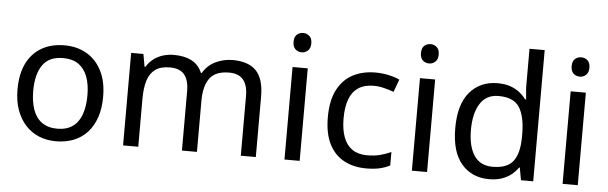

<svg xmlns="http://www.w3.org/2000/svg" viewBox="-49 -929 3506 1108"><g transform="rotate(5 1704.5 -375.0)"><path d="M551 -269Q551 -202 533.5 -150.5Q516 -99 483.5 -63Q451 -27 404.5 -8.5Q358 10 301 10Q248 10 203 -8.5Q158 -27 125 -63Q92 -99 73.5 -150.5Q55 -202 55 -269Q55 -358 85 -419.5Q115 -481 171 -513.5Q227 -546 304 -546Q377 -546 432.5 -513.5Q488 -481 519.5 -419.5Q551 -358 551 -269ZM146 -269Q146 -206 162.5 -159.5Q179 -113 214 -88Q249 -63 303 -63Q357 -63 392 -88Q427 -113 443.5 -159.5Q460 -206 460 -269Q460 -333 443 -378Q426 -423 391.5 -447.5Q357 -472 302 -472Q220 -472 183 -418Q146 -364 146 -269Z M1278 -546Q1369 -546 1414 -499.5Q1459 -453 1459 -349V0H1372V-345Q1372 -408 1345.5 -440Q1319 -472 1263 -472Q1185 -472 1151.5 -427Q1118 -382 1118 -296V0H1031V-345Q1031 -387 1019 -415.5Q1007 -444 983 -458Q959 -472 921 -472Q867 -472 836 -449.5Q805 -427 791.5 -384Q778 -341 778 -278V0H690V-536H761L774 -463H779Q796 -491 820.5 -509.5Q845 -528 875 -537Q905 -546 937 -546Q999 -546 1040.5 -524Q1082 -502 1101 -456H1106Q1133 -502 1179.5 -524Q1226 -546 1278 -546Z M1713 -536V0H1625V-536ZM1670 -737Q1690 -737 1705.5 -723.5Q1721 -710 1721 -681Q1721 -653 1705.5 -639Q1690 -625 1670 -625Q1648 -625 1633 -639Q1618 -653 1618 -681Q1618 -710 1633 -723.5Q1648 -737 1670 -737Z M2098 10Q2027 10 1971.5 -19Q1916 -48 1884.5 -109Q1853 -170 1853 -265Q1853 -364 1886 -426Q1919 -488 1975.5 -517Q2032 -546 2104 -546Q2145 -546 2183 -537.5Q2221 -529 2245 -517L2218 -444Q2194 -453 2162 -461Q2130 -469 2102 -469Q2048 -469 2013 -446Q1978 -423 1961 -378Q1944 -333 1944 -266Q1944 -202 1961 -157Q1978 -112 2012 -89Q2046 -66 2097 -66Q2141 -66 2174.5 -75Q2208 -84 2236 -97V-19Q2209 -5 2176.5 2.5Q2144 10 2098 10Z M2451 -536V0H2363V-536ZM2408 -737Q2428 -737 2443.5 -723.5Q2459 -710 2459 -681Q2459 -653 2443.5 -639Q2428 -625 2408 -625Q2386 -625 2371 -639Q2356 -653 2356 -681Q2356 -710 2371 -723.5Q2386 -737 2408 -737Z M2811 10Q2711 10 2651 -59.5Q2591 -129 2591 -267Q2591 -405 2651.5 -475.5Q2712 -546 2812 -546Q2854 -546 2885 -535.5Q2916 -525 2939 -507Q2962 -489 2978 -467H2984Q2983 -480 2980.5 -505.5Q2978 -531 2978 -546V-760H3066V0H2995L2982 -72H2978Q2962 -49 2939 -30.5Q2916 -12 2884.5 -1Q2853 10 2811 10ZM2825 -63Q2910 -63 2944.5 -109.5Q2979 -156 2979 -250V-266Q2979 -366 2946 -419.5Q2913 -473 2824 -473Q2753 -473 2717.5 -416.5Q2682 -360 2682 -265Q2682 -169 2717.5 -116Q2753 -63 2825 -63Z M3324 -536V0H3236V-536ZM3281 -737Q3301 -737 3316.5 -723.5Q3332 -710 3332 -681Q3332 -653 3316.5 -639Q3301 -625 3281 -625Q3259 -625 3244 -639Q3229 -653 3229 -681Q3229 -710 3244 -723.5Q3259 -737 3281 -737Z"/></g></svg>

Font: Noto Sans Oriya
Style: Regular
Weight: 400
Designer: Amélie Bonet and Sol Matas
Foundry: Google LLC
Version: Version 2.006